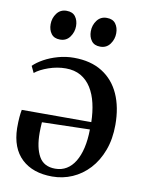

<svg xmlns="http://www.w3.org/2000/svg" viewBox="-85 -802 652 873"><g transform="rotate(10 241.0 -366.0)"><path d="M216.5 10.5Q127 10.5 75.5 -38Q24 -86.5 22 -178.5Q22 -210 23.8 -230Q25.5 -250 28.5 -264H349.5Q348.5 -310.5 339.2 -350.5Q330 -390.5 311 -420.8Q292 -451 262.8 -467.8Q233.5 -484.5 193.5 -484.5Q154 -484.5 114.5 -470.8Q75 -457 52.5 -438.5L38 -469Q55.5 -486.5 84.2 -502.5Q113 -518.5 148.8 -528.5Q184.5 -538.5 221.5 -538.5Q299.5 -538.5 352.5 -505.2Q405.5 -472 432.5 -412Q459.5 -352 459.5 -270.5Q459.5 -205 440 -152.8Q420.5 -100.5 386.8 -64Q353 -27.5 309.2 -8.5Q265.5 10.5 216.5 10.5ZM224 -27Q253.5 -27 276.2 -40.8Q299 -54.5 315 -80.8Q331 -107 339.8 -144.8Q348.5 -182.5 349 -230L128.5 -224.5Q127.5 -212.5 127 -199.5Q126.5 -186.5 126.5 -176.5Q126.5 -107 149 -67Q171.5 -27 224 -27ZM143.5 -609Q116.5 -609 103.2 -626.8Q90 -644.5 90 -670.5Q90 -699 106.5 -721Q123 -743 151 -743H152Q179.5 -743 192.5 -725.2Q205.5 -707.5 205.5 -681.5Q205.5 -654 189.2 -631.5Q173 -609 144.5 -609ZM329 -609Q302 -609 288.8 -626.8Q275.5 -644.5 275.5 -670.5Q275.5 -699 292 -721Q308.5 -743 336.5 -743H337.5Q365 -743 378 -725.2Q391 -707.5 391 -681.5Q391 -654 374.8 -631.5Q358.5 -609 330 -609Z"/></g></svg>

Font: Merriweather 96pt
Style: Regular
Weight: 400
Version: Version 2.100